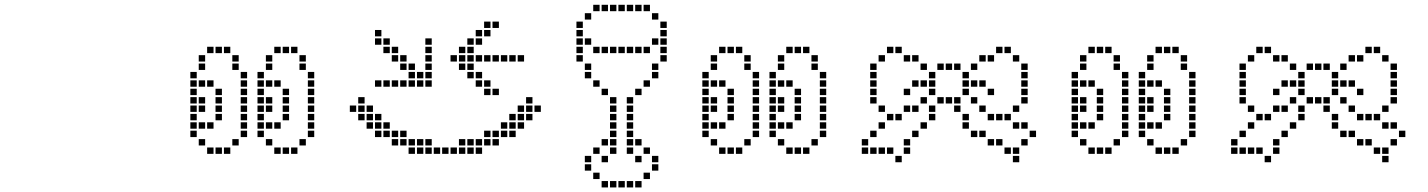

<svg xmlns="http://www.w3.org/2000/svg" viewBox="-20 -659 6076 817"><path d="M897.1 -31.4V-4.3H924.3V-31.4ZM932.9 -31.4V-4.3H960V-31.4ZM790 -138.6V-111.4H817.1V-138.6ZM790 -174.3V-147.1H817.1V-174.3ZM790 -210V-182.9H817.1V-210ZM790 -245.7V-218.6H817.1V-245.7ZM790 -281.4V-254.3H817.1V-281.4ZM790 -317.1V-290H817.1V-317.1ZM861.4 -31.4V-4.3H888.6V-31.4ZM825.7 -67.1V-40H852.9V-67.1ZM790 -102.9V-75.7H817.1V-102.9ZM968.6 -67.1V-40H995.7V-67.1ZM1004.3 -102.9V-75.7H1031.4V-102.9ZM790 -352.9V-325.7H817.1V-352.9ZM825.7 -388.6V-361.4H852.9V-388.6ZM825.7 -424.3V-397.1H852.9V-424.3ZM861.4 -460V-432.9H888.6V-460ZM897.1 -460V-432.9H924.3V-460ZM932.9 -460V-432.9H960V-460ZM968.6 -424.3V-397.1H995.7V-424.3ZM825.7 -317.1V-290H852.9V-317.1ZM861.4 -317.1V-290H888.6V-317.1ZM897.1 -281.4V-254.3H924.3V-281.4ZM897.1 -174.3V-147.1H924.3V-174.3ZM861.4 -138.6V-111.4H888.6V-138.6ZM825.7 -138.6V-111.4H852.9V-138.6ZM825.7 -245.7V-218.6H852.9V-245.7ZM825.7 -210V-182.9H852.9V-210ZM1182.9 -31.4V-4.3H1210V-31.4ZM1218.6 -31.4V-4.3H1245.7V-31.4ZM1075.7 -138.6V-111.4H1102.9V-138.6ZM1075.7 -174.3V-147.1H1102.9V-174.3ZM1075.7 -210V-182.9H1102.9V-210ZM1075.7 -245.7V-218.6H1102.9V-245.7ZM1075.7 -281.4V-254.3H1102.9V-281.4ZM1075.7 -317.1V-290H1102.9V-317.1ZM1147.1 -31.4V-4.3H1174.3V-31.4ZM1111.4 -67.1V-40H1138.6V-67.1ZM1075.7 -102.9V-75.7H1102.9V-102.9ZM1254.3 -67.1V-40H1281.4V-67.1ZM1075.7 -352.9V-325.7H1102.9V-352.9ZM1111.4 -388.6V-361.4H1138.6V-388.6ZM1111.4 -424.3V-397.1H1138.6V-424.3ZM1147.1 -460V-432.9H1174.3V-460ZM1182.9 -460V-432.9H1210V-460ZM1218.6 -460V-432.9H1245.7V-460ZM1254.3 -424.3V-397.1H1281.4V-424.3ZM1111.4 -317.1V-290H1138.6V-317.1ZM1147.1 -317.1V-290H1174.3V-317.1ZM1182.9 -281.4V-254.3H1210V-281.4ZM1182.9 -174.3V-147.1H1210V-174.3ZM1147.1 -138.6V-111.4H1174.3V-138.6ZM1111.4 -138.6V-111.4H1138.6V-138.6ZM1111.4 -245.7V-218.6H1138.6V-245.7ZM1111.4 -210V-182.9H1138.6V-210ZM897.1 -245.7V-218.6H924.3V-245.7ZM897.1 -210V-182.9H924.3V-210ZM1182.9 -245.7V-218.6H1210V-245.7ZM1182.9 -210V-182.9H1210V-210ZM968.6 -388.6V-361.4H995.7V-388.6ZM1004.3 -352.9V-325.7H1031.4V-352.9ZM1004.3 -317.1V-290H1031.4V-317.1ZM1004.3 -281.4V-254.3H1031.4V-281.4ZM1004.3 -245.7V-218.6H1031.4V-245.7ZM1004.3 -210V-182.9H1031.4V-210ZM1004.3 -174.3V-147.1H1031.4V-174.3ZM1004.3 -138.6V-111.4H1031.4V-138.6ZM1254.3 -388.6V-361.4H1281.4V-388.6ZM1290 -352.9V-325.7H1317.1V-352.9ZM1290 -317.1V-290H1317.1V-317.1ZM1290 -281.4V-254.3H1317.1V-281.4ZM1290 -210V-182.9H1317.1V-210ZM1290 -174.3V-147.1H1317.1V-174.3ZM1290 -138.6V-111.4H1317.1V-138.6ZM1290 -245.7V-218.6H1317.1V-245.7ZM1290 -102.9V-75.7H1317.1V-102.9Z M1575.7 -531.4V-504.3H1602.9V-531.4ZM1790 -31.4V-4.3H1817.1V-31.4ZM1825.7 -31.4V-4.3H1852.9V-31.4ZM1861.4 -31.4V-4.3H1888.6V-31.4ZM1897.1 -31.4V-4.3H1924.3V-31.4ZM1932.9 -31.4V-4.3H1960V-31.4ZM1754.3 -31.4V-4.3H1781.4V-31.4ZM1754.3 -67.1V-40H1781.4V-67.1ZM1718.6 -67.1V-40H1745.7V-67.1ZM1682.9 -67.1V-40H1710V-67.1ZM1647.1 -67.1V-40H1674.3V-67.1ZM1647.1 -102.9V-75.7H1674.3V-102.9ZM1611.4 -102.9V-75.7H1638.6V-102.9ZM1575.7 -138.6V-111.4H1602.9V-138.6ZM1540 -138.6V-111.4H1567.1V-138.6ZM1540 -174.3V-147.1H1567.1V-174.3ZM1504.3 -174.3V-147.1H1531.4V-174.3ZM1504.3 -210V-182.9H1531.4V-210ZM1468.6 -210V-182.9H1495.7V-210ZM1504.3 -245.7V-218.6H1531.4V-245.7ZM1575.7 -102.9V-75.7H1602.9V-102.9ZM1611.4 -138.6V-111.4H1638.6V-138.6ZM1575.7 -174.3V-147.1H1602.9V-174.3ZM1540 -210V-182.9H1567.1V-210ZM1790 -67.1V-40H1817.1V-67.1ZM1932.9 -67.1V-40H1960V-67.1ZM1718.6 -31.4V-4.3H1745.7V-31.4ZM1968.6 -31.4V-4.3H1995.7V-31.4ZM2004.3 -31.4V-4.3H2031.4V-31.4ZM1968.6 -67.1V-40H1995.7V-67.1ZM2004.3 -67.1V-40H2031.4V-67.1ZM2040 -67.1V-40H2067.1V-67.1ZM2075.7 -67.1V-40H2102.9V-67.1ZM2075.7 -102.9V-75.7H2102.9V-102.9ZM2111.4 -102.9V-75.7H2138.6V-102.9ZM2147.1 -102.9V-75.7H2174.3V-102.9ZM1682.9 -102.9V-75.7H1710V-102.9ZM2040 -102.9V-75.7H2067.1V-102.9ZM2111.4 -138.6V-111.4H2138.6V-138.6ZM2147.1 -138.6V-111.4H2174.3V-138.6ZM2182.9 -138.6V-111.4H2210V-138.6ZM2147.1 -174.3V-147.1H2174.3V-174.3ZM2182.9 -174.3V-147.1H2210V-174.3ZM2182.9 -210V-182.9H2210V-210ZM2218.6 -210V-182.9H2245.7V-210ZM2218.6 -174.3V-147.1H2245.7V-174.3ZM2218.6 -245.7V-218.6H2245.7V-245.7ZM2254.3 -210V-182.9H2281.4V-210ZM1611.4 -495.7V-468.6H1638.6V-495.7ZM1647.1 -460V-432.9H1674.3V-460ZM1682.9 -424.3V-397.1H1710V-424.3ZM1718.6 -388.6V-361.4H1745.7V-388.6ZM1754.3 -352.9V-325.7H1781.4V-352.9ZM1790 -317.1V-290H1817.1V-317.1ZM1790 -352.9V-325.7H1817.1V-352.9ZM1790 -388.6V-361.4H1817.1V-388.6ZM1790 -424.3V-397.1H1817.1V-424.3ZM1790 -460V-432.9H1817.1V-460ZM1790 -495.7V-468.6H1817.1V-495.7ZM1754.3 -317.1V-290H1781.4V-317.1ZM1718.6 -317.1V-290H1745.7V-317.1ZM1682.9 -317.1V-290H1710V-317.1ZM1647.1 -317.1V-290H1674.3V-317.1ZM1611.4 -317.1V-290H1638.6V-317.1ZM1575.7 -317.1V-290H1602.9V-317.1ZM1718.6 -352.9V-325.7H1745.7V-352.9ZM1682.9 -388.6V-361.4H1710V-388.6ZM1647.1 -424.3V-397.1H1674.3V-424.3ZM1611.4 -460V-432.9H1638.6V-460ZM1575.7 -495.7V-468.6H1602.9V-495.7ZM1932.9 -424.3V-397.1H1960V-424.3ZM2004.3 -424.3V-397.1H2031.4V-424.3ZM2040 -424.3V-397.1H2067.1V-424.3ZM2075.7 -424.3V-397.1H2102.9V-424.3ZM2111.4 -424.3V-397.1H2138.6V-424.3ZM2147.1 -424.3V-397.1H2174.3V-424.3ZM2182.9 -424.3V-397.1H2210V-424.3ZM1932.9 -388.6V-361.4H1960V-388.6ZM2004.3 -352.9V-325.7H2031.4V-352.9ZM1968.6 -352.9V-325.7H1995.7V-352.9ZM2040 -317.1V-290H2067.1V-317.1ZM2004.3 -317.1V-290H2031.4V-317.1ZM1897.1 -424.3V-397.1H1924.3V-424.3ZM1932.9 -460V-432.9H1960V-460ZM1968.6 -495.7V-468.6H1995.7V-495.7ZM2004.3 -495.7V-468.6H2031.4V-495.7ZM2004.3 -531.4V-504.3H2031.4V-531.4ZM2040 -531.4V-504.3H2067.1V-531.4ZM1968.6 -424.3V-397.1H1995.7V-424.3ZM1968.6 -460V-432.9H1995.7V-460ZM1968.6 -388.6V-361.4H1995.7V-388.6ZM2040 -567.1V-540H2067.1V-567.1ZM2040 -281.4V-254.3H2067.1V-281.4ZM2075.7 -281.4V-254.3H2102.9V-281.4ZM2075.7 -567.1V-540H2102.9V-567.1Z M2540 111.4V138.6H2567.1V111.4ZM2575.7 111.4V138.6H2602.9V111.4ZM2611.4 111.4V138.6H2638.6V111.4ZM2647.1 111.4V138.6H2674.3V111.4ZM2682.9 111.4V138.6H2710V111.4ZM2718.6 75.7V102.9H2745.7V75.7ZM2754.3 40V67.1H2781.4V40ZM2754.3 4.3V31.4H2781.4V4.3ZM2504.3 75.7V102.9H2531.4V75.7ZM2468.6 40V67.1H2495.7V40ZM2468.6 4.3V31.4H2495.7V4.3ZM2682.9 4.3V31.4H2710V4.3ZM2540 4.3V31.4H2567.1V4.3ZM2504.3 -31.4V-4.3H2531.4V-31.4ZM2540 -67.1V-40H2567.1V-67.1ZM2575.7 -67.1V-40H2602.9V-67.1ZM2575.7 -31.4V-4.3H2602.9V-31.4ZM2575.7 -102.9V-75.7H2602.9V-102.9ZM2575.7 -138.6V-111.4H2602.9V-138.6ZM2575.7 -174.3V-147.1H2602.9V-174.3ZM2575.7 -210V-182.9H2602.9V-210ZM2575.7 -245.7V-218.6H2602.9V-245.7ZM2647.1 -245.7V-218.6H2674.3V-245.7ZM2647.1 -210V-182.9H2674.3V-210ZM2647.1 -174.3V-147.1H2674.3V-174.3ZM2647.1 -138.6V-111.4H2674.3V-138.6ZM2647.1 -102.9V-75.7H2674.3V-102.9ZM2647.1 -67.1V-40H2674.3V-67.1ZM2647.1 -31.4V-4.3H2674.3V-31.4ZM2682.9 -67.1V-40H2710V-67.1ZM2718.6 -31.4V-4.3H2745.7V-31.4ZM2682.9 -281.4V-254.3H2710V-281.4ZM2718.6 -317.1V-290H2745.7V-317.1ZM2754.3 -352.9V-325.7H2781.4V-352.9ZM2754.3 -388.6V-361.4H2781.4V-388.6ZM2790 -424.3V-397.1H2817.1V-424.3ZM2790 -460V-432.9H2817.1V-460ZM2790 -495.7V-468.6H2817.1V-495.7ZM2790 -531.4V-504.3H2817.1V-531.4ZM2790 -567.1V-540H2817.1V-567.1ZM2540 -281.4V-254.3H2567.1V-281.4ZM2504.3 -317.1V-290H2531.4V-317.1ZM2468.6 -352.9V-325.7H2495.7V-352.9ZM2468.6 -388.6V-361.4H2495.7V-388.6ZM2432.9 -424.3V-397.1H2460V-424.3ZM2432.9 -460V-432.9H2460V-460ZM2432.9 -495.7V-468.6H2460V-495.7ZM2432.9 -531.4V-504.3H2460V-531.4ZM2432.9 -567.1V-540H2460V-567.1ZM2468.6 -602.9V-575.7H2495.7V-602.9ZM2468.6 -495.7V-468.6H2495.7V-495.7ZM2504.3 -460V-432.9H2531.4V-460ZM2540 -460V-432.9H2567.1V-460ZM2575.7 -460V-432.9H2602.9V-460ZM2611.4 -460V-432.9H2638.6V-460ZM2647.1 -460V-432.9H2674.3V-460ZM2682.9 -460V-432.9H2710V-460ZM2718.6 -460V-432.9H2745.7V-460ZM2754.3 -495.7V-468.6H2781.4V-495.7ZM2754.3 -602.9V-575.7H2781.4V-602.9ZM2718.6 -638.6V-611.4H2745.7V-638.6ZM2682.9 -638.6V-611.4H2710V-638.6ZM2647.1 -638.6V-611.4H2674.3V-638.6ZM2611.4 -638.6V-611.4H2638.6V-638.6ZM2575.7 -638.6V-611.4H2602.9V-638.6ZM2540 -638.6V-611.4H2567.1V-638.6ZM2504.3 -638.6V-611.4H2531.4V-638.6Z M3075.7 -31.4V-4.3H3102.9V-31.4ZM3111.4 -31.4V-4.3H3138.6V-31.4ZM2968.6 -138.6V-111.4H2995.7V-138.6ZM2968.6 -174.3V-147.1H2995.7V-174.3ZM2968.6 -210V-182.9H2995.7V-210ZM2968.6 -245.7V-218.6H2995.7V-245.7ZM2968.6 -281.4V-254.3H2995.7V-281.4ZM2968.6 -317.1V-290H2995.7V-317.1ZM3040 -31.4V-4.3H3067.1V-31.4ZM3004.3 -67.1V-40H3031.4V-67.1ZM2968.6 -102.9V-75.7H2995.7V-102.9ZM3147.1 -67.1V-40H3174.3V-67.1ZM3182.9 -102.9V-75.7H3210V-102.9ZM2968.6 -352.9V-325.7H2995.7V-352.9ZM3004.3 -388.6V-361.4H3031.4V-388.6ZM3004.3 -424.3V-397.1H3031.4V-424.3ZM3040 -460V-432.9H3067.1V-460ZM3075.7 -460V-432.9H3102.9V-460ZM3111.4 -460V-432.9H3138.6V-460ZM3147.1 -424.3V-397.1H3174.3V-424.3ZM3004.3 -317.1V-290H3031.4V-317.1ZM3040 -317.1V-290H3067.1V-317.1ZM3075.7 -281.4V-254.3H3102.9V-281.4ZM3075.7 -174.3V-147.1H3102.9V-174.3ZM3040 -138.6V-111.4H3067.1V-138.6ZM3004.3 -138.6V-111.4H3031.4V-138.6ZM3004.3 -245.7V-218.6H3031.4V-245.7ZM3004.3 -210V-182.9H3031.4V-210ZM3361.4 -31.4V-4.3H3388.6V-31.4ZM3397.1 -31.4V-4.3H3424.3V-31.4ZM3254.3 -138.6V-111.4H3281.4V-138.6ZM3254.3 -174.3V-147.1H3281.4V-174.3ZM3254.3 -210V-182.9H3281.4V-210ZM3254.3 -245.7V-218.6H3281.4V-245.7ZM3254.3 -281.4V-254.3H3281.4V-281.4ZM3254.3 -317.1V-290H3281.4V-317.1ZM3325.7 -31.4V-4.3H3352.9V-31.4ZM3290 -67.1V-40H3317.1V-67.1ZM3254.3 -102.9V-75.7H3281.4V-102.9ZM3432.9 -67.1V-40H3460V-67.1ZM3254.3 -352.9V-325.7H3281.4V-352.9ZM3290 -388.6V-361.4H3317.1V-388.6ZM3290 -424.3V-397.1H3317.1V-424.3ZM3325.7 -460V-432.9H3352.9V-460ZM3361.4 -460V-432.9H3388.6V-460ZM3397.1 -460V-432.9H3424.3V-460ZM3432.9 -424.3V-397.1H3460V-424.3ZM3290 -317.1V-290H3317.1V-317.1ZM3325.7 -317.1V-290H3352.9V-317.1ZM3361.4 -281.4V-254.3H3388.6V-281.4ZM3361.4 -174.3V-147.1H3388.6V-174.3ZM3325.7 -138.6V-111.4H3352.9V-138.6ZM3290 -138.6V-111.4H3317.1V-138.6ZM3290 -245.7V-218.6H3317.1V-245.7ZM3290 -210V-182.9H3317.1V-210ZM3075.7 -245.7V-218.6H3102.9V-245.7ZM3075.7 -210V-182.9H3102.9V-210ZM3361.4 -245.7V-218.6H3388.6V-245.7ZM3361.4 -210V-182.9H3388.6V-210ZM3147.1 -388.6V-361.4H3174.3V-388.6ZM3182.9 -352.9V-325.7H3210V-352.9ZM3182.9 -317.1V-290H3210V-317.1ZM3182.9 -281.4V-254.3H3210V-281.4ZM3182.9 -245.7V-218.6H3210V-245.7ZM3182.9 -210V-182.9H3210V-210ZM3182.9 -174.3V-147.1H3210V-174.3ZM3182.9 -138.6V-111.4H3210V-138.6ZM3432.9 -388.6V-361.4H3460V-388.6ZM3468.6 -352.9V-325.7H3495.7V-352.9ZM3468.6 -317.1V-290H3495.7V-317.1ZM3468.6 -281.4V-254.3H3495.7V-281.4ZM3468.6 -210V-182.9H3495.7V-210ZM3468.6 -174.3V-147.1H3495.7V-174.3ZM3468.6 -138.6V-111.4H3495.7V-138.6ZM3468.6 -245.7V-218.6H3495.7V-245.7ZM3468.6 -102.9V-75.7H3495.7V-102.9Z M3790 4.3V31.4H3817.1V4.3ZM3754.3 -31.4V-4.3H3781.4V-31.4ZM3718.6 -31.4V-4.3H3745.7V-31.4ZM3682.9 -31.4V-4.3H3710V-31.4ZM3647.1 -31.4V-4.3H3674.3V-31.4ZM3647.1 -67.1V-40H3674.3V-67.1ZM3682.9 -102.9V-75.7H3710V-102.9ZM3718.6 -138.6V-111.4H3745.7V-138.6ZM3754.3 -174.3V-147.1H3781.4V-174.3ZM3790 -174.3V-147.1H3817.1V-174.3ZM3718.6 -210V-182.9H3745.7V-210ZM3682.9 -245.7V-218.6H3710V-245.7ZM3682.9 -281.4V-254.3H3710V-281.4ZM3682.9 -317.1V-290H3710V-317.1ZM3682.9 -352.9V-325.7H3710V-352.9ZM3682.9 -388.6V-361.4H3710V-388.6ZM3718.6 -424.3V-397.1H3745.7V-424.3ZM3754.3 -460V-432.9H3781.4V-460ZM3790 -460V-432.9H3817.1V-460ZM3825.7 -424.3V-397.1H3852.9V-424.3ZM3861.4 -424.3V-397.1H3888.6V-424.3ZM3897.1 -388.6V-361.4H3924.3V-388.6ZM3932.9 -352.9V-325.7H3960V-352.9ZM3932.9 -317.1V-290H3960V-317.1ZM3932.9 -281.4V-254.3H3960V-281.4ZM3897.1 -317.1V-290H3924.3V-317.1ZM3861.4 -317.1V-290H3888.6V-317.1ZM3825.7 -281.4V-254.3H3852.9V-281.4ZM3897.1 -245.7V-218.6H3924.3V-245.7ZM3861.4 -210V-182.9H3888.6V-210ZM3825.7 -210V-182.9H3852.9V-210ZM3825.7 -31.4V-4.3H3852.9V-31.4ZM3825.7 -67.1V-40H3852.9V-67.1ZM3861.4 -102.9V-75.7H3888.6V-102.9ZM3897.1 -138.6V-111.4H3924.3V-138.6ZM3932.9 -210V-182.9H3960V-210ZM3932.9 -174.3V-147.1H3960V-174.3ZM3968.6 -245.7V-218.6H3995.7V-245.7ZM4004.3 -245.7V-218.6H4031.4V-245.7ZM4040 -245.7V-218.6H4067.1V-245.7ZM4040 -210V-182.9H4067.1V-210ZM4075.7 -174.3V-147.1H4102.9V-174.3ZM4075.7 -138.6V-111.4H4102.9V-138.6ZM4111.4 -102.9V-75.7H4138.6V-102.9ZM4147.1 -102.9V-75.7H4174.3V-102.9ZM4182.9 -67.1V-40H4210V-67.1ZM4218.6 -67.1V-40H4245.7V-67.1ZM4254.3 -31.4V-4.3H4281.4V-31.4ZM4290 -31.4V-4.3H4317.1V-31.4ZM4290 4.3V31.4H4317.1V4.3ZM4325.7 -67.1V-40H4352.9V-67.1ZM4361.4 -102.9V-75.7H4388.6V-102.9ZM4325.7 -138.6V-111.4H4352.9V-138.6ZM4290 -138.6V-111.4H4317.1V-138.6ZM4254.3 -174.3V-147.1H4281.4V-174.3ZM4218.6 -174.3V-147.1H4245.7V-174.3ZM4182.9 -174.3V-147.1H4210V-174.3ZM4147.1 -210V-182.9H4174.3V-210ZM4111.4 -245.7V-218.6H4138.6V-245.7ZM4075.7 -281.4V-254.3H4102.9V-281.4ZM4075.7 -317.1V-290H4102.9V-317.1ZM4075.7 -352.9V-325.7H4102.9V-352.9ZM4040 -388.6V-361.4H4067.1V-388.6ZM4004.3 -388.6V-361.4H4031.4V-388.6ZM3968.6 -388.6V-361.4H3995.7V-388.6ZM4111.4 -388.6V-361.4H4138.6V-388.6ZM4111.4 -317.1V-290H4138.6V-317.1ZM4147.1 -317.1V-290H4174.3V-317.1ZM4182.9 -281.4V-254.3H4210V-281.4ZM4147.1 -424.3V-397.1H4174.3V-424.3ZM4182.9 -424.3V-397.1H4210V-424.3ZM4218.6 -460V-432.9H4245.7V-460ZM4254.3 -460V-432.9H4281.4V-460ZM4290 -424.3V-397.1H4317.1V-424.3ZM4325.7 -388.6V-361.4H4352.9V-388.6ZM4325.7 -352.9V-325.7H4352.9V-352.9ZM4325.7 -317.1V-290H4352.9V-317.1ZM4325.7 -281.4V-254.3H4352.9V-281.4ZM4325.7 -245.7V-218.6H4352.9V-245.7ZM4290 -210V-182.9H4317.1V-210Z M4647.1 -31.4V-4.3H4674.3V-31.4ZM4682.9 -31.4V-4.3H4710V-31.4ZM4540 -138.6V-111.4H4567.1V-138.6ZM4540 -174.3V-147.1H4567.1V-174.3ZM4540 -210V-182.9H4567.1V-210ZM4540 -245.7V-218.6H4567.1V-245.7ZM4540 -281.4V-254.3H4567.1V-281.4ZM4540 -317.1V-290H4567.1V-317.1ZM4611.4 -31.4V-4.3H4638.6V-31.4ZM4575.7 -67.1V-40H4602.9V-67.1ZM4540 -102.9V-75.7H4567.1V-102.9ZM4718.6 -67.1V-40H4745.7V-67.1ZM4754.3 -102.9V-75.7H4781.4V-102.9ZM4540 -352.9V-325.7H4567.1V-352.9ZM4575.7 -388.6V-361.4H4602.9V-388.6ZM4575.7 -424.3V-397.1H4602.9V-424.3ZM4611.4 -460V-432.9H4638.6V-460ZM4647.1 -460V-432.9H4674.3V-460ZM4682.9 -460V-432.9H4710V-460ZM4718.6 -424.3V-397.1H4745.7V-424.3ZM4575.7 -317.1V-290H4602.9V-317.1ZM4611.4 -317.1V-290H4638.6V-317.1ZM4647.1 -281.4V-254.3H4674.3V-281.4ZM4647.1 -174.3V-147.1H4674.3V-174.3ZM4611.4 -138.6V-111.4H4638.6V-138.6ZM4575.7 -138.6V-111.4H4602.9V-138.6ZM4575.7 -245.7V-218.6H4602.9V-245.7ZM4575.7 -210V-182.9H4602.9V-210ZM4932.9 -31.4V-4.3H4960V-31.4ZM4968.6 -31.4V-4.3H4995.7V-31.4ZM4825.7 -138.6V-111.4H4852.9V-138.6ZM4825.7 -174.3V-147.1H4852.9V-174.3ZM4825.7 -210V-182.9H4852.9V-210ZM4825.7 -245.7V-218.6H4852.9V-245.7ZM4825.7 -281.4V-254.3H4852.9V-281.4ZM4825.7 -317.1V-290H4852.9V-317.1ZM4897.1 -31.4V-4.3H4924.3V-31.4ZM4861.4 -67.1V-40H4888.6V-67.1ZM4825.7 -102.9V-75.7H4852.9V-102.9ZM5004.3 -67.1V-40H5031.4V-67.1ZM4825.7 -352.9V-325.7H4852.9V-352.9ZM4861.4 -388.6V-361.4H4888.6V-388.6ZM4861.4 -424.3V-397.1H4888.6V-424.3ZM4897.1 -460V-432.9H4924.3V-460ZM4932.9 -460V-432.9H4960V-460ZM4968.6 -460V-432.9H4995.7V-460ZM5004.3 -424.3V-397.1H5031.4V-424.3ZM4861.4 -317.1V-290H4888.6V-317.1ZM4897.1 -317.1V-290H4924.3V-317.1ZM4932.9 -281.4V-254.3H4960V-281.4ZM4932.9 -174.3V-147.1H4960V-174.3ZM4897.1 -138.6V-111.4H4924.3V-138.6ZM4861.4 -138.6V-111.4H4888.6V-138.6ZM4861.4 -245.7V-218.6H4888.6V-245.7ZM4861.4 -210V-182.9H4888.6V-210ZM4647.1 -245.7V-218.6H4674.3V-245.7ZM4647.1 -210V-182.9H4674.3V-210ZM4932.9 -245.7V-218.6H4960V-245.7ZM4932.9 -210V-182.9H4960V-210ZM4718.6 -388.6V-361.4H4745.7V-388.6ZM4754.3 -352.9V-325.7H4781.4V-352.9ZM4754.3 -317.1V-290H4781.4V-317.1ZM4754.3 -281.4V-254.3H4781.4V-281.4ZM4754.3 -245.7V-218.6H4781.4V-245.7ZM4754.3 -210V-182.9H4781.4V-210ZM4754.3 -174.3V-147.1H4781.4V-174.3ZM4754.3 -138.6V-111.4H4781.4V-138.6ZM5004.3 -388.6V-361.4H5031.4V-388.6ZM5040 -352.9V-325.7H5067.1V-352.9ZM5040 -317.1V-290H5067.1V-317.1ZM5040 -281.4V-254.3H5067.1V-281.4ZM5040 -210V-182.9H5067.1V-210ZM5040 -174.3V-147.1H5067.1V-174.3ZM5040 -138.6V-111.4H5067.1V-138.6ZM5040 -245.7V-218.6H5067.1V-245.7ZM5040 -102.9V-75.7H5067.1V-102.9Z M5361.4 4.3V31.4H5388.6V4.3ZM5325.7 -31.4V-4.3H5352.9V-31.4ZM5290 -31.4V-4.3H5317.1V-31.4ZM5254.3 -31.4V-4.3H5281.4V-31.4ZM5218.6 -31.4V-4.3H5245.7V-31.4ZM5218.6 -67.1V-40H5245.7V-67.1ZM5254.3 -102.9V-75.7H5281.4V-102.9ZM5290 -138.6V-111.4H5317.1V-138.6ZM5325.7 -174.3V-147.1H5352.9V-174.3ZM5361.4 -174.3V-147.1H5388.6V-174.3ZM5290 -210V-182.9H5317.1V-210ZM5254.3 -245.7V-218.6H5281.4V-245.7ZM5254.3 -281.4V-254.3H5281.4V-281.4ZM5254.3 -317.1V-290H5281.4V-317.1ZM5254.3 -352.9V-325.7H5281.4V-352.9ZM5254.3 -388.6V-361.4H5281.4V-388.6ZM5290 -424.3V-397.1H5317.1V-424.3ZM5325.7 -460V-432.9H5352.9V-460ZM5361.4 -460V-432.9H5388.6V-460ZM5397.1 -424.3V-397.1H5424.3V-424.3ZM5432.9 -424.3V-397.1H5460V-424.3ZM5468.6 -388.6V-361.4H5495.7V-388.6ZM5504.3 -352.9V-325.7H5531.4V-352.9ZM5504.3 -317.1V-290H5531.4V-317.1ZM5504.3 -281.4V-254.3H5531.4V-281.4ZM5468.6 -317.1V-290H5495.7V-317.1ZM5432.9 -317.1V-290H5460V-317.1ZM5397.1 -281.4V-254.3H5424.3V-281.4ZM5468.6 -245.7V-218.6H5495.7V-245.7ZM5432.9 -210V-182.9H5460V-210ZM5397.1 -210V-182.9H5424.3V-210ZM5397.1 -31.4V-4.3H5424.3V-31.4ZM5397.1 -67.1V-40H5424.3V-67.1ZM5432.9 -102.9V-75.7H5460V-102.9ZM5468.6 -138.6V-111.4H5495.7V-138.6ZM5504.3 -210V-182.9H5531.4V-210ZM5504.3 -174.3V-147.1H5531.4V-174.3ZM5540 -245.7V-218.6H5567.1V-245.7ZM5575.7 -245.7V-218.6H5602.9V-245.7ZM5611.4 -245.7V-218.6H5638.6V-245.7ZM5611.4 -210V-182.9H5638.6V-210ZM5647.1 -174.3V-147.1H5674.3V-174.3ZM5647.1 -138.6V-111.4H5674.3V-138.6ZM5682.9 -102.9V-75.7H5710V-102.9ZM5718.6 -102.9V-75.7H5745.7V-102.9ZM5754.3 -67.1V-40H5781.4V-67.1ZM5790 -67.1V-40H5817.1V-67.1ZM5825.7 -31.4V-4.3H5852.9V-31.4ZM5861.4 -31.4V-4.3H5888.6V-31.4ZM5861.4 4.3V31.4H5888.6V4.3ZM5897.1 -67.1V-40H5924.3V-67.1ZM5932.9 -102.9V-75.7H5960V-102.9ZM5897.1 -138.6V-111.4H5924.3V-138.6ZM5861.4 -138.6V-111.4H5888.6V-138.6ZM5825.7 -174.3V-147.1H5852.9V-174.3ZM5790 -174.3V-147.1H5817.1V-174.3ZM5754.3 -174.3V-147.1H5781.4V-174.3ZM5718.6 -210V-182.9H5745.7V-210ZM5682.9 -245.7V-218.6H5710V-245.7ZM5647.1 -281.4V-254.3H5674.3V-281.4ZM5647.1 -317.1V-290H5674.3V-317.1ZM5647.1 -352.9V-325.7H5674.3V-352.9ZM5611.4 -388.6V-361.4H5638.6V-388.6ZM5575.7 -388.6V-361.4H5602.9V-388.6ZM5540 -388.6V-361.4H5567.1V-388.6ZM5682.9 -388.6V-361.4H5710V-388.6ZM5682.9 -317.1V-290H5710V-317.1ZM5718.6 -317.1V-290H5745.7V-317.1ZM5754.3 -281.4V-254.3H5781.4V-281.4ZM5718.6 -424.3V-397.1H5745.7V-424.3ZM5754.3 -424.3V-397.1H5781.4V-424.3ZM5790 -460V-432.9H5817.1V-460ZM5825.7 -460V-432.9H5852.9V-460ZM5861.4 -424.3V-397.1H5888.6V-424.3ZM5897.1 -388.6V-361.4H5924.3V-388.6ZM5897.1 -352.9V-325.7H5924.3V-352.9ZM5897.1 -317.1V-290H5924.3V-317.1ZM5897.1 -281.4V-254.3H5924.3V-281.4ZM5897.1 -245.7V-218.6H5924.3V-245.7ZM5861.4 -210V-182.9H5888.6V-210Z"/></svg>

Font: Gossip Icons Med Square
Style: Regular
Weight: 400
Designer: Deborah Khodanovich
Version: Version 1.001;Glyphs 3.3.1 (3343)